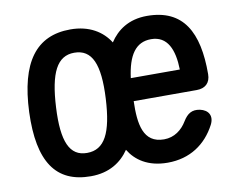

<svg xmlns="http://www.w3.org/2000/svg" viewBox="-72 -694 1036 837"><g transform="rotate(-10 445.5 -275.0)"><path d="M266 48C348 48 402 11 436 -39C465 9 518 48 606 48C705 48 777 -2 819 -82C838 -119 821 -147 784 -155C749 -162 728 -148 709 -117C688 -82 654 -55 608 -55C515 -55 503 -141 506 -242H785C823 -242 846 -263 846 -302C847 -487 788 -598 627 -598C545 -598 493 -559 461 -510C429 -561 372 -598 288 -598C136 -598 58 -493 49 -274C41 -55 111 48 266 48ZM168 -274C176 -426 211 -495 287 -495C366 -495 396 -426 388 -274C380 -123 345 -55 267 -55C190 -55 160 -123 168 -274ZM511 -343C524 -443 559 -495 627 -495C700 -495 726 -431 728 -343Z"/></g></svg>

Font: 寒蝉团圆体 Round
Style: Regular
Weight: 500
Designer: 寒蝉字型
Version: Version 2.700;Glyphs 3.1.1 (3135)